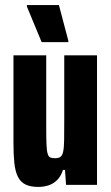

<svg xmlns="http://www.w3.org/2000/svg" viewBox="-20 -728 438 756"><path d="M131 8Q100 8 80.5 -1.5Q61 -11 50.5 -32Q40 -53 36.5 -86Q33 -119 33 -166V-510H162V-229Q162 -186 163 -160.5Q164 -135 167.5 -123Q171 -111 178 -108Q185 -105 197 -105Q210 -105 217.5 -110Q225 -115 228.5 -130Q232 -145 232.5 -175.5Q233 -206 233 -257V-510H362V0H240L236 -59H228Q220 -34 205.5 -19.5Q191 -5 172 1.5Q153 8 131 8ZM144 -562 86 -702V-708H212L249 -568V-562Z"/></svg>

Font: Saira ExtraCondensed ExtraBold
Style: Regular
Weight: 800
Width: 2
Designer: Hector Gatti with collaboration of the Omnibus-Type team
Foundry: Omnibus-Type
Version: Version 1.101